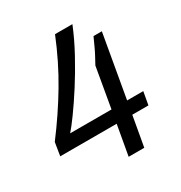

<svg xmlns="http://www.w3.org/2000/svg" viewBox="-165 -818 885 937"><g transform="rotate(-30 278.0 -349.0)"><path d="M290 0 320 -169H2L14 -243Q95 -350 161 -461Q227 -572 278 -698H376Q348 -629 309 -557.5Q270 -486 229 -422Q188 -358 153.5 -310.5Q119 -263 100 -242H333L372 -467Q384 -489 394.5 -508.5Q405 -528 414.5 -549Q424 -570 436 -596H483L421 -242H512L499 -169H408L378 0Z"/></g></svg>

Font: Archivo VF Beta
Style: Italic
Weight: 400
Italic angle: -10°
Designer: Hector Gatti
Foundry: Omnibus-Type
Version: Version 1.002